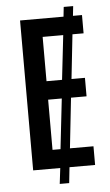

<svg xmlns="http://www.w3.org/2000/svg" viewBox="-57 -798 524 911"><g transform="rotate(-5 204.5 -342.5)"><path d="M365 0H243L235 75H190L199 0H70V-714H277L282 -760H327L322 -714H365V-627H312L289 -416H353V-328H279L253 -89H365ZM170 -416H244L268 -627H170ZM170 -89H208L235 -328H170Z"/></g></svg>

Font: Noto Sans ExtraCondensed Medium
Style: Regular
Weight: 500
Width: 2
Designer: Monotype Design Team
Foundry: Monotype Imaging Inc.
Version: Version 2.013; ttfautohint (v1.8.4.7-5d5b)